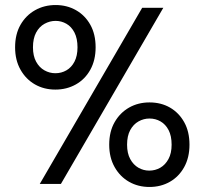

<svg xmlns="http://www.w3.org/2000/svg" viewBox="-20 -731 813 763"><path d="M138 0 545 -700H629L222 0ZM574 12Q529 12 493 -8.5Q457 -29 435.5 -67Q414 -105 414 -156Q414 -208 435.5 -245.5Q457 -283 493 -303.5Q529 -324 574 -324Q620 -324 655.5 -303.5Q691 -283 712 -245.5Q733 -208 733 -156Q733 -105 712 -67Q691 -29 655 -8.5Q619 12 574 12ZM573 -53Q597 -53 617 -64.5Q637 -76 649.5 -99Q662 -122 662 -156Q662 -191 650 -214Q638 -237 618 -248.5Q598 -260 574 -260Q551 -260 530.5 -248.5Q510 -237 497.5 -214Q485 -191 485 -156Q485 -122 497.5 -99Q510 -76 530 -64.5Q550 -53 573 -53ZM200 -375Q155 -375 119 -395.5Q83 -416 61.5 -454Q40 -492 40 -543Q40 -595 61.5 -632.5Q83 -670 119.5 -690.5Q156 -711 201 -711Q246 -711 282 -690.5Q318 -670 339 -632.5Q360 -595 360 -543Q360 -492 339 -454Q318 -416 281.5 -395.5Q245 -375 200 -375ZM200 -440Q224 -440 244 -451.5Q264 -463 276 -486Q288 -509 288 -543Q288 -578 276 -601.5Q264 -625 244 -636.5Q224 -648 201 -648Q178 -648 157 -636.5Q136 -625 123.5 -601.5Q111 -578 111 -543Q111 -509 123.5 -486Q136 -463 156.5 -451.5Q177 -440 200 -440Z"/></svg>

Font: DM Sans 9pt 36pt
Style: Regular
Weight: 400
Version: Version 4.004;gftools[0.9.30]